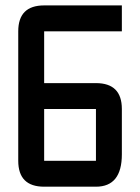

<svg xmlns="http://www.w3.org/2000/svg" viewBox="-20 -704 528 724"><path d="M146.5 -683.6H439.5V-585.9H146.5V-390.6H341.8Q439.5 -390.6 439.5 -293V-122.1Q439.5 0 341.8 0H146.5Q48.8 0 48.8 -97.7V-585.9Q48.8 -683.6 146.5 -683.6ZM341.8 -293H146.5V-97.7H341.8Z"/></svg>

Font: BabelStone Runic
Style: Regular
Weight: 400
Designer: Andrew West
Foundry: BabelStone
Version: Version 7.004 November 9, 2023